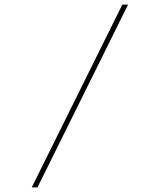

<svg xmlns="http://www.w3.org/2000/svg" viewBox="-20 -720 702 835"><path d="M118 95 512 -700H537L143 95Z"/></svg>

Font: Lexend Exa Thin
Style: Regular
Weight: 250
Designer: Bonnie Shaver-Troup, Thomas Jockin
Foundry: Lexend
Version: Version 1.007